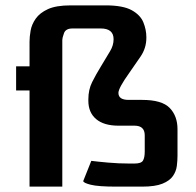

<svg xmlns="http://www.w3.org/2000/svg" viewBox="-20 -695 731 715"><path d="M90 0V-358H40V-448H90V-540Q90 -558 94 -581Q98 -604 113 -625.5Q128 -647 158.5 -661Q189 -675 243 -675H373Q438 -675 470.5 -657Q503 -639 514 -611.5Q525 -584 525 -557V-554Q525 -516 503.5 -484.5Q482 -453 461 -423Q421 -367 421 -349Q421 -323 459 -323H509Q583 -323 612 -293Q641 -263 641 -214V-115Q641 -97 638.5 -77Q636 -57 624 -39.5Q612 -22 585 -11Q558 0 509 0H413Q346 0 318 -7Q290 -14 290 -21L320 -96Q343 -93 382.5 -89.5Q422 -86 461 -86H481Q506 -86 512.5 -97Q519 -108 519 -131V-191Q519 -227 481 -227H421Q367 -227 338 -251.5Q309 -276 309 -320V-325Q309 -361 323 -389Q337 -417 356 -448Q377 -483 390 -504.5Q403 -526 403 -549Q403 -589 355 -589H250Q225 -589 218.5 -572Q212 -555 212 -544V0Z"/></svg>

Font: Goldman
Style: Regular
Weight: 400
Designer: Jaikishan Patel
Version: Version 1.000; ttfautohint (v1.8.3)